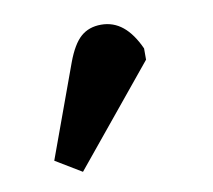

<svg xmlns="http://www.w3.org/2000/svg" viewBox="-45 -819 428 386"><g transform="rotate(-10 168.5 -626.5)"><path d="M96 -484 43 -516 112 -705Q125 -740 141.5 -754.5Q158 -769 183 -769Q208 -769 227 -753.5Q246 -738 260 -707V-684Z"/></g></svg>

Font: Literata ExtraBold
Style: Regular
Weight: 800
Designer: Latin by Veronika Burian and Jose Scaglione. Greek by Irene Vlachou. Cyrillic by Vera Evstafieva.
Foundry: TypeTogether
Version: Version 3.103;gftools[0.9.29]